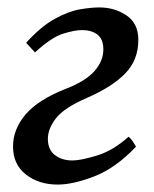

<svg xmlns="http://www.w3.org/2000/svg" viewBox="-20 -477 415 517"><path d="M15.1 -82.5Q15.1 -128.9 48.6 -168.5Q82 -208 155.8 -237.3Q210.4 -258.3 234.4 -285.6Q258.3 -313 258.3 -343.8Q258.3 -371.6 242.4 -383.8Q226.6 -396 201.2 -396Q181.6 -396 150.4 -386.5Q119.1 -377 74.2 -335.9L50.3 -361.8Q90.8 -406.2 127.9 -426.5Q165 -446.8 195.6 -451.9Q226.1 -457 247.6 -457Q288.6 -457 320.6 -435.5Q352.5 -414.1 352.5 -369.6Q352.5 -315.4 317.1 -279.1Q281.7 -242.7 212.9 -212.9Q152.3 -186.5 130.6 -158.4Q108.9 -130.4 108.9 -103Q108.9 -74.2 127.7 -59.6Q146.5 -44.9 174.8 -44.9Q197.8 -44.9 241.5 -58.3Q285.2 -71.8 326.2 -108.9Q331.5 -105 337.2 -96.7Q342.8 -88.4 346.2 -82Q291.5 -24.4 234.1 -2.2Q176.8 20 135.3 20Q84.5 20 49.8 -7.1Q15.1 -34.2 15.1 -82.5Z"/></svg>

Font: Gentium Book Plus
Style: Italic
Weight: 400
Italic angle: -8°
Designer: Victor Gaultney, Annie Olsen, Iska Routamaa, Becca Hirsbrunner
Foundry: SIL International
Version: Version 6.101